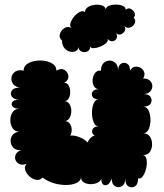

<svg xmlns="http://www.w3.org/2000/svg" viewBox="-20 -803 714 837"><path d="M165 -29Q154 -16 138 -19Q122 -22 108.5 -34Q95 -46 90 -61.5Q85 -77 96 -89Q78 -82 65.5 -87.5Q53 -93 48 -104.5Q43 -116 48.5 -129Q54 -142 72 -149Q51 -147 39.5 -158Q28 -169 26.5 -185Q25 -201 34.5 -214Q44 -227 65 -229Q45 -229 35 -244Q25 -259 25 -279Q25 -299 35 -314Q45 -329 65 -329Q42 -329 34.5 -339Q27 -349 34.5 -359Q42 -369 65 -369Q40 -369 31.5 -382Q23 -395 31.5 -408Q40 -421 65 -421Q43 -426 35 -440Q27 -454 30.5 -468.5Q34 -483 47.5 -491.5Q61 -500 83 -495Q83 -513 97.5 -523.5Q112 -534 133.5 -537.5Q155 -541 176 -537.5Q197 -534 211.5 -523.5Q226 -513 226 -495Q246 -507 261 -498Q276 -489 278 -471.5Q280 -454 260 -442Q273 -442 279.5 -430Q286 -418 286 -402Q286 -386 279.5 -374Q273 -362 260 -362Q275 -362 283 -349Q291 -336 291 -319Q291 -302 283 -288.5Q275 -275 260 -275Q275 -276 283.5 -265Q292 -254 292.5 -238.5Q293 -223 286 -212Q304 -214 326.5 -205Q349 -196 362 -182Q366 -193 374.5 -201.5Q383 -210 393 -212Q378 -220 382.5 -236Q387 -252 410 -252Q396 -252 388.5 -270Q381 -288 381 -311.5Q381 -335 388.5 -352.5Q396 -370 410 -370Q390 -370 383.5 -381Q377 -392 383.5 -403Q390 -414 410 -414Q395 -416 388.5 -429Q382 -442 384 -458Q386 -474 395 -485.5Q404 -497 420 -495Q420 -517 431.5 -528Q443 -539 457.5 -539Q472 -539 483.5 -528Q495 -517 495 -495Q495 -518 508 -525.5Q521 -533 534 -525.5Q547 -518 547 -495Q555 -510 568 -512Q581 -514 592.5 -507.5Q604 -501 608.5 -488.5Q613 -476 604 -461Q624 -461 634 -451Q644 -441 644 -427.5Q644 -414 634 -403.5Q624 -393 604 -393Q629 -393 637 -379.5Q645 -366 637 -352Q629 -338 604 -338Q620 -338 628 -320.5Q636 -303 636 -280Q636 -257 628 -239.5Q620 -222 604 -222Q624 -222 633.5 -207.5Q643 -193 643 -174Q643 -155 633.5 -141Q624 -127 604 -127Q616 -124 619 -107.5Q622 -91 617.5 -70.5Q613 -50 603.5 -36Q594 -22 582 -25Q582 1 568 9.5Q554 18 540 9.5Q526 1 526 -25Q526 0 511.5 8.5Q497 17 482 9Q467 1 467 -25Q460 -4 449 2Q438 8 429.5 1Q421 -6 422 -23Q414 -7 392.5 -2Q371 3 352 -4.5Q333 -12 333 -32Q334 -18 319 -8.5Q304 1 278.5 3Q253 5 223 -2Q193 -9 165 -29ZM250 -627Q239 -636 240 -648Q241 -660 249.5 -670.5Q258 -681 270 -684.5Q282 -688 293 -679Q283 -687 287 -701.5Q291 -716 302.5 -730Q314 -744 328 -751Q342 -758 351 -750Q350 -763 362.5 -771.5Q375 -780 393 -782Q411 -784 425.5 -779Q440 -774 441 -760Q441 -772 454.5 -777.5Q468 -783 485 -783Q502 -783 515 -777.5Q528 -772 528 -760Q538 -770 549.5 -764.5Q561 -759 566.5 -747.5Q572 -736 563 -727Q574 -713 567 -700Q560 -687 545.5 -682.5Q531 -678 520 -692Q530 -680 524 -668.5Q518 -657 505.5 -653Q493 -649 483 -661Q494 -648 489 -637Q484 -626 472 -623.5Q460 -621 449 -634Q453 -625 443.5 -616Q434 -607 419 -600.5Q404 -594 390.5 -593Q377 -592 373 -600Q373 -584 360.5 -578.5Q348 -573 335 -578.5Q322 -584 322 -600Q322 -587 311.5 -581Q301 -575 287 -577.5Q273 -580 262 -592Q251 -604 250 -627Z"/></svg>

Font: Rubik Bubbles
Style: Regular
Weight: 400
Designer: Hubert and Fischer, NaN
Foundry: Hubert and Fischer, NaN
Version: Version 2.200